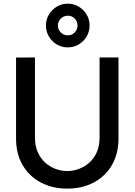

<svg xmlns="http://www.w3.org/2000/svg" viewBox="-20 -1042 754 1076"><path d="M359.5 -776.5Q326 -776.5 298.2 -793Q270.5 -809.5 254 -837.5Q237.5 -865.5 237.5 -899Q237.5 -933 254 -960.5Q270.5 -988 298.2 -1004.8Q326 -1021.5 359.5 -1021.5Q393.5 -1021.5 421.2 -1004.8Q449 -988 465.5 -960.5Q482 -933 482 -899Q482 -865.5 465.5 -837.5Q449 -809.5 421.2 -793Q393.5 -776.5 359.5 -776.5ZM359.5 -844Q383 -844 398.8 -860.2Q414.5 -876.5 414.5 -899Q414.5 -922 398.8 -938Q383 -954 359.5 -954Q337 -954 320.8 -938Q304.5 -922 304.5 -899Q304.5 -876.5 320.8 -860.2Q337 -844 359.5 -844ZM357 15Q272.5 15 207.8 -19.8Q143 -54.5 106.5 -117.2Q70 -180 70 -265V-719.5L176 -720V-270.5Q176 -224.5 191.5 -189.5Q207 -154.5 233 -131Q259 -107.5 291.2 -95.5Q323.5 -83.5 357 -83.5Q391 -83.5 423.2 -95.8Q455.5 -108 481.5 -131.5Q507.5 -155 522.8 -190Q538 -225 538 -270.5V-720H644V-265Q644 -180.5 607.5 -117.5Q571 -54.5 506.2 -19.8Q441.5 15 357 15Z"/></svg>

Font: Manrope ExtraLight SemiBold
Style: Regular
Weight: 600
Version: Version 4.504